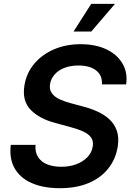

<svg xmlns="http://www.w3.org/2000/svg" viewBox="-20 -967 690 998"><path d="M290.5 11.2Q206.5 11.2 146 -14.9Q85.4 -41 56.4 -91.6Q27.3 -142.1 36.1 -213.9H164.6Q161.6 -175.8 178 -150.4Q194.3 -125 225.8 -112.5Q257.3 -100.1 298.3 -100.1Q341.8 -100.1 376.7 -113.3Q411.6 -126.5 434.3 -150.1Q457 -173.8 461.9 -205.1Q466.8 -233.4 453.6 -252Q440.4 -270.5 413.1 -283.2Q385.7 -295.9 347.2 -306.2L268.1 -327.6Q184.6 -349.6 139.4 -396.2Q94.2 -442.9 106.9 -522.5Q117.2 -586.9 157.7 -635.3Q198.2 -683.6 260.5 -710.4Q322.8 -737.3 399.4 -737.3Q476.6 -737.3 532.7 -710.7Q588.9 -684.1 616.7 -636.7Q644.5 -589.4 635.7 -528.3H509.8Q512.7 -574.7 480 -600.6Q447.3 -626.5 388.2 -626.5Q346.7 -626.5 315.2 -614.3Q283.7 -602.1 264.4 -580.3Q245.1 -558.6 240.2 -531.2Q235.4 -501 250.5 -481.2Q265.6 -461.4 292.5 -449.7Q319.3 -438 347.7 -430.7L412.6 -413.1Q451.2 -403.3 486.6 -387.2Q522 -371.1 548.6 -346.7Q575.2 -322.3 587.4 -287.1Q599.6 -252 591.8 -204.1Q581.5 -140.1 543.2 -91.6Q504.9 -43 441.4 -15.9Q377.9 11.2 290.5 11.2ZM362.3 -803.2 454.1 -946.8H577.6L454.6 -803.2Z"/></svg>

Font: Inter SemiBold
Style: Italic
Weight: 600
Italic angle: -9.3988°
Designer: Rasmus Andersson
Foundry: rsms
Version: Version 4.001;git-66647c0bb